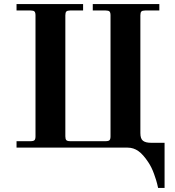

<svg xmlns="http://www.w3.org/2000/svg" viewBox="-20 -732 868 952"><path d="M62 0H613C632.3 0 650 5.7 666 17C682 28.3 698.3 46.7 715 72C726.3 88.7 736 108.3 744 131C752 153.7 757 169.5 759 178.5C761 187.5 762.7 194.7 764 200H796V-24H729C711 -24 697.7 -27.3 689 -34C680.3 -40.7 676 -53.3 676 -72V-656C676 -665.3 677.7 -671.7 681 -675C684.3 -678.3 690.7 -680 700 -680H770V-712H440V-680H504C513.3 -680 519.7 -678.3 523 -675C526.3 -671.7 528 -665.3 528 -656V-56C528 -46.7 526.3 -40.3 523 -37C519.7 -33.7 513.3 -32 504 -32H328C318.7 -32 312.3 -33.7 309 -37C305.7 -40.3 304 -46.7 304 -56V-656C304 -665.3 305.7 -671.7 309 -675C312.3 -678.3 318.7 -680 328 -680H392V-712H62V-680H132C141.3 -680 147.7 -678.3 151 -675C154.3 -671.7 156 -665.3 156 -656V-56C156 -46.7 154.3 -40.3 151 -37C147.7 -33.7 141.3 -32 132 -32H62Z"/></svg>

Font: Km Standard TT
Style: Bold
Weight: 700
Designer: Alexey Kryukov <alexios@thessalonica.org.ru>
Version: Version 2.0.2